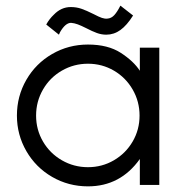

<svg xmlns="http://www.w3.org/2000/svg" viewBox="-20 -656 635 681"><path d="M545 -487V0H476V-92Q407 5 292 5Q223 5 165 -28.5Q107 -62 73.5 -120Q40 -178 40 -246Q40 -315 73.5 -373Q107 -431 165 -464.5Q223 -498 292 -498Q363 -498 408.5 -468.5Q454 -439 476 -405V-487ZM475 -246Q475 -296 450.5 -338.5Q426 -381 384 -405.5Q342 -430 292 -430Q242 -430 199.5 -405.5Q157 -381 132.5 -338.5Q108 -296 108 -246Q108 -196 132.5 -154Q157 -112 199.5 -87.5Q242 -63 292 -63Q342 -63 384 -87.5Q426 -112 450.5 -154Q475 -196 475 -246ZM452 -601Q430 -566 407 -549.5Q384 -533 357 -533Q340 -533 323.5 -539Q307 -545 286 -556Q268 -565 256 -569.5Q244 -574 232 -575Q212 -575 193 -542L189 -533L144 -569Q155 -589 171 -604Q197 -631 231 -631Q251 -631 268.5 -625Q286 -619 312 -606Q331 -596 341.5 -592.5Q352 -589 361 -590Q375 -591 385.5 -602.5Q396 -614 407 -636Z"/></svg>

Font: Sulphur Point
Style: Regular
Weight: 400
Designer: Noponies / Dale Sattler
Foundry: Noponies
Version: Version 1.000; ttfautohint (v1.8)